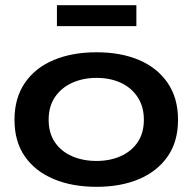

<svg xmlns="http://www.w3.org/2000/svg" viewBox="-20 -710 744 742"><path d="M353 12Q259 12 187.5 -18Q116 -48 76 -105.5Q36 -163 36 -247Q36 -331 76 -389.5Q116 -448 187.5 -478Q259 -508 353 -508Q447 -508 517.5 -478Q588 -448 628 -389.5Q668 -331 668 -247Q668 -163 628 -105.5Q588 -48 517.5 -18Q447 12 353 12ZM353 -88Q405 -88 446.5 -106.5Q488 -125 512 -160.5Q536 -196 536 -247Q536 -298 512 -334.5Q488 -371 447 -390Q406 -409 353 -409Q301 -409 259 -390Q217 -371 192.5 -335Q168 -299 168 -247Q168 -196 192 -160.5Q216 -125 258 -106.5Q300 -88 353 -88ZM200 -609V-690H507V-609Z"/></svg>

Font: Syne
Style: Bold
Weight: 700
Designer: Lucas Descroix
Foundry: Bonjour Monde
Version: Version 2.200